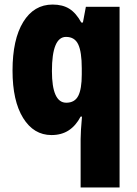

<svg xmlns="http://www.w3.org/2000/svg" viewBox="-20 -634 600 843"><path d="M334 -23Q334 -40 335.5 -64.5Q337 -89 340 -122H334Q313 -82 281.5 -61.5Q250 -41 206 -41Q128 -41 81.5 -116Q35 -191 35 -324Q35 -461 82 -537.5Q129 -614 211 -614Q255 -614 284.5 -595.5Q314 -577 337 -535H344L357 -604H505V189H334ZM271 -183Q308 -183 323.5 -213Q339 -243 339 -307V-334Q339 -406 323.5 -439Q308 -472 270 -472Q208 -472 208 -322Q208 -183 271 -183Z"/></svg>

Font: Noto Sans Tamil UI Condensed Black
Style: Regular
Weight: 900
Width: 3
Designer: Jelle Bosma - Monotype Design Team
Foundry: Monotype Imaging Inc.
Version: Version 2.004; ttfautohint (v1.8.4.7-5d5b)